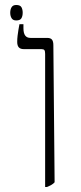

<svg xmlns="http://www.w3.org/2000/svg" viewBox="-20 -744 323 770"><path d="M161 6V-528Q161 -539 158 -543Q155 -547 146 -547H75Q62 -547 55.5 -554Q49 -561 49 -576Q49 -588 50.5 -600.5Q52 -613 54 -625Q56 -637 58 -647H74V-631Q74 -611 81 -601.5Q88 -592 102 -592H169Q183 -592 188.5 -585Q194 -578 194 -563L199 -13Q194 -7 186 -2.5Q178 2 168 6ZM45 -662Q32 -662 26.5 -671Q21 -680 21 -693Q21 -706 26.5 -715Q32 -724 45 -724Q61 -724 66 -715Q71 -706 71 -693Q71 -680 66 -671Q61 -662 45 -662Z"/></svg>

Font: Noto Serif Hebrew ExtraLight
Style: Regular
Weight: 250
Version: Version 2.003